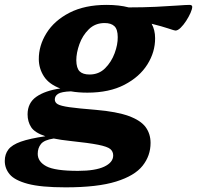

<svg xmlns="http://www.w3.org/2000/svg" viewBox="-98 -552 825 804"><path d="M176.5 232.5Q73.5 232.5 18.5 217.8Q-36.5 203 -57.2 178.2Q-78 153.5 -78 122Q-78 94 -63 74.2Q-48 54.5 -10.8 41.2Q26.5 28 92 18.5Q47 3.5 32.2 -19.8Q17.5 -43 17.5 -73Q17.5 -121 54.2 -146.8Q91 -172.5 154.5 -181.5Q107 -199.5 86 -232Q65 -264.5 64.5 -303.5Q64 -361 96.8 -413.5Q129.5 -466 193.2 -498.8Q257 -531.5 348.5 -531.5Q401 -531.5 441 -521Q502 -521 555 -523.5Q608 -526 645 -528.8Q682 -531.5 696 -531.5Q700 -531.5 703.5 -529.8Q707 -528 707 -523.5Q707 -514.5 699.8 -498Q692.5 -481.5 681.5 -464.5Q670.5 -447.5 658.5 -435.8Q646.5 -424 636.5 -424Q632.5 -424 606.8 -432.8Q581 -441.5 537 -452.5Q551.5 -426 551.5 -392.5Q552 -334.5 519.2 -282.2Q486.5 -230 423 -197Q359.5 -164 268 -164Q230 -164 199 -169.5Q159 -168 145.2 -159Q131.5 -150 131.5 -135.5Q131.5 -123 143.5 -115.8Q155.5 -108.5 192.2 -103.2Q229 -98 303.5 -92Q391 -84.5 441 -66.2Q491 -48 511.8 -19.8Q532.5 8.5 532.5 46.5Q532.5 100 499.2 142Q466 184 388.2 208.2Q310.5 232.5 176.5 232.5ZM277 -240Q316 -240 342.2 -266.2Q368.5 -292.5 382 -329Q395.5 -365.5 395 -396.5Q395 -429 381.2 -442.2Q367.5 -455.5 340 -455.5Q300.5 -455.5 274 -429.5Q247.5 -403.5 234.5 -367Q221.5 -330.5 221.5 -299.5Q222 -266.5 235.5 -253.2Q249 -240 277 -240ZM60 92Q60 125 96 144.2Q132 163.5 228.5 163.5Q301 163.5 338.5 145.8Q376 128 376 99Q376 82.5 364 72.2Q352 62 313.2 54.2Q274.5 46.5 194 38Q156 34 127 28Q87 34 73.5 51Q60 68 60 92Z"/></svg>

Font: Newsreader 6pt
Style: Bold Italic
Weight: 700
Italic angle: -17°
Designer: Hugues Gentile
Foundry: Production Type
Version: Version 1.003; ttfautohint (v1.8.3)